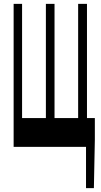

<svg xmlns="http://www.w3.org/2000/svg" viewBox="-20 -765 528 1000"><path d="M428 0V215H469L474 -38V-150H433V-745H387V-150H264V-745H219V-150H95V-745H51V0Z"/></svg>

Font: 寒蝉无机体 CompactMedium
Style: Regular
Weight: 500
Width: 3
Designer: ChillTanhei {Warren2060}; 
Source Han Sans {Ryoko NISHIZUKA 西塚涼子 (kana, bopomofo & ideographs); Paul D. Hunt (Latin, Gre
Foundry: ChillType&Adobe
Version: Version 1.000;Glyphs 3.1.1 (3135)